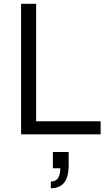

<svg xmlns="http://www.w3.org/2000/svg" viewBox="-20 -706 560 1009"><path d="M90.8 0V-686H169.9V-68.8H508.8V0ZM247.1 283.2V248Q296.9 248 296.9 178.2H257.8V92.8H340.8V165Q340.8 283.2 247.1 283.2Z"/></svg>

Font: Archivo Light
Style: Regular
Weight: 300
Designer: Hector Gatti
Foundry: Omnibus-Type
Version: Version 2.001